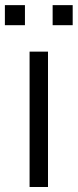

<svg xmlns="http://www.w3.org/2000/svg" viewBox="-38 -746 310 766"><path d="M252 -645.5V-725.5H172V-645.5ZM61.5 -645.5V-725.5H-18.5V-645.5ZM153.5 0V-540H80V0Z"/></svg>

Font: Vela Sans
Style: Regular
Weight: 400
Designer: Principal design: Mikhail Sharanda - project Manrope.
Design modification: Ravid Balaliev
Foundry: Mikhail Sharanda
Version: Version 1.001